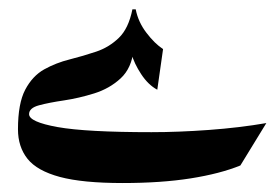

<svg xmlns="http://www.w3.org/2000/svg" viewBox="-20 -165 613 422"><path d="M565.4 105.5 508.3 198.7Q463.9 216.8 398.9 227.1Q334 237.3 249.5 237.3Q161.6 237.3 111.6 223.9Q61.5 210.4 40.5 184.1Q19.5 157.7 19.5 119.1Q19.5 62.5 35.4 32.2Q51.3 2 77.1 -12.5Q103 -26.9 133.1 -34.4Q163.1 -42 191.4 -51.5Q219.7 -61 241.2 -81.8Q262.7 -102.5 271 -144.5H278.3Q283.7 -116.7 301.8 -93Q319.8 -69.3 338.4 -57.1L325.7 32.2Q305.7 21.5 290.3 -2Q274.9 -25.4 269 -46.9L273.9 -56.6Q269.5 -15.1 245.1 7.3Q220.7 29.8 187 40.3Q153.3 50.8 120.6 55.7Q87.9 60.5 65.9 66.4Q43.9 72.3 43.9 85.9Q43.9 103 106.7 114.3Q169.4 125.5 313 125.5Q372.1 125.5 439.2 120.6Q506.3 115.7 565.4 105.5Z"/></svg>

Font: Lateef SemiBold
Style: Regular
Weight: 600
Designer: SIL International
Foundry: SIL International
Version: Version 4.200